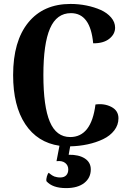

<svg xmlns="http://www.w3.org/2000/svg" viewBox="-20 -732 659 979"><path d="M330.1 57.1Q381.8 56.2 412.4 75.9Q442.9 95.7 442.9 131.8Q442.9 174.8 409.7 200.9Q376.5 227.1 316.9 227.1Q247.6 227.1 216.8 191.9Q214.8 182.1 219.2 167Q223.6 151.9 229 148.9L232.4 152.3Q236.3 155.3 238.8 157.2Q241.2 159.2 246.6 162.6Q252 166 257.3 168Q262.7 169.9 270.5 171.4Q278.3 172.9 287.1 172.9Q307.1 172.9 317.6 161.9Q328.1 150.9 328.1 131.8Q328.1 111.3 312.5 98.9Q296.9 86.4 268.1 89.8L283.2 11.2Q170.9 -5.4 108.9 -98.9Q46.9 -192.4 46.9 -349.1Q46.9 -522 124 -616.9Q201.2 -711.9 339.8 -711.9Q381.3 -711.9 421.1 -703.9Q460.9 -695.8 493.7 -681.2Q526.4 -666.5 546.6 -642.8Q566.9 -619.1 566.9 -590.8Q566.9 -558.1 537.4 -534.4Q507.8 -510.7 455.1 -511.2Q440.9 -665 341.8 -665Q269 -665 235.1 -587.2Q201.2 -509.3 201.2 -349.1Q201.2 -189 234.1 -111.1Q267.1 -33.2 337.9 -33.2Q445.8 -33.2 466.8 -199.2Q511.7 -205.6 547.9 -186.8Q584 -168 584 -128.9Q584 -94.7 562.7 -67.1Q541.5 -39.6 505.9 -22.5Q470.2 -5.4 427.2 3.9Q384.3 13.2 337.9 14.2Z"/></svg>

Font: Arima
Style: Bold
Weight: 700
Designer: Joana Correia and Natanael Gama
Foundry: NDISCOVER
Version: Version 1.100;Glyphs 3.1.2 (3151)